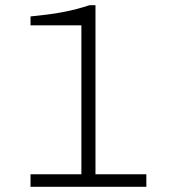

<svg xmlns="http://www.w3.org/2000/svg" viewBox="-20 -716 655 736"><path d="M97 0V-48H292V-619H97V-653Q125 -656 159.5 -660Q194 -664 235.5 -672.5Q277 -681 323 -696H346V-48H541V0Z"/></svg>

Font: Chivo Medium Thin
Style: Regular
Weight: 250
Version: Version 2.002